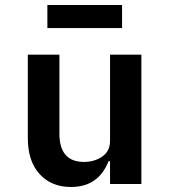

<svg xmlns="http://www.w3.org/2000/svg" viewBox="-20 -734 680 766"><path d="M419 -91H413Q373 12 263 12Q185 12 138 -39.5Q91 -91 91 -183V-516H217V-201Q217 -88 315 -88Q357 -88 388 -109.5Q419 -131 419 -171V-516H544V0H419ZM169 -714H467V-622H169Z"/></svg>

Font: Writer SemiBold
Style: Regular
Weight: 600
Monospace: yes
Designer: Mike Abbink, Paul van der Laan, Pieter van Rosmalen
Foundry: Bold Monday
Version: Version 2.001 2020